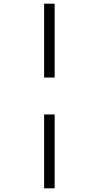

<svg xmlns="http://www.w3.org/2000/svg" viewBox="-20 -780 520 1040"><path d="M219 -360H276V-760H219ZM219 240H276V-160H219Z"/></svg>

Font: Noto Serif Condensed Medium
Style: Italic
Weight: 500
Width: 3
Italic angle: -12°
Designer: Monotype Design Team
Foundry: Monotype Imaging Inc.
Version: Version 2.013